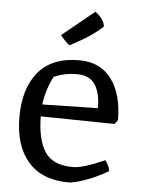

<svg xmlns="http://www.w3.org/2000/svg" viewBox="-53 -779 619 833"><g transform="rotate(5 256.0 -362.0)"><path d="M189 -622 329 -736Q368 -706 371 -675Q347 -652 311.5 -628.5Q276 -605 229 -581Q211 -594 189 -622ZM290 -56Q334 -56 428 -98Q447 -72 448 -52Q397 -22 348 -5Q299 12 278 12Q162 12 101 -57.5Q40 -127 40 -252Q40 -377 99.5 -448.5Q159 -520 278 -520Q370 -520 418.5 -454Q467 -388 467 -277Q459 -263 454 -258L132 -263Q133 -162 167.5 -109Q202 -56 290 -56ZM172 -438Q142 -378 134 -315Q213 -316 376 -320Q376 -386 352 -422.5Q328 -459 272 -459Q216 -459 172 -438Z"/></g></svg>

Font: Inika
Style: Regular
Weight: 400
Designer: Constanza Artigas Preller
Foundry: Constanza Artigas Preller
Version: Version 1.001